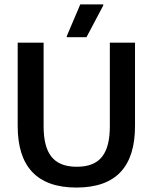

<svg xmlns="http://www.w3.org/2000/svg" viewBox="-20 -845 698 877"><path d="M375 -675 451.7 -820V-825H346.7L285 -680V-675ZM329.2 11.7C513.3 11.7 596.7 -87.5 596.7 -269.2V-650H481.7V-269.2C481.7 -145.8 439.2 -83.3 330.8 -83.3C222.5 -83.3 179.2 -145.8 179.2 -269.2V-650H60.8V-269.2C60.8 -87.5 145.8 11.7 329.2 11.7Z"/></svg>

Font: Familjen Grotesk Medium
Style: Regular
Weight: 500
Designer: Anders Wikstroem, Jonas Baeckman, Matilda Gysing, Kristian Moeller
Foundry: Familjen STHLM AB
Version: Version 2.000